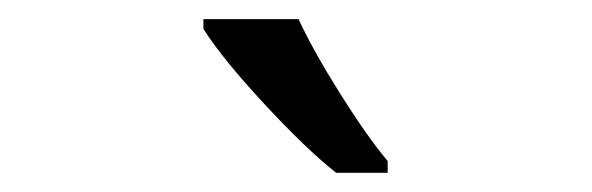

<svg xmlns="http://www.w3.org/2000/svg" viewBox="-20 -786 617 200"><path d="M383.8 -606H330.1Q298.3 -631.3 254.9 -678.2Q211.4 -725.1 191.9 -755.9V-766.1H291Q306.6 -732.4 334.5 -688.2Q362.3 -644 383.8 -618.2Z"/></svg>

Font: OpenSans-Regular
Style: Regular
Weight: 400
Foundry: Ascender Corporation
Version: Version 1.10